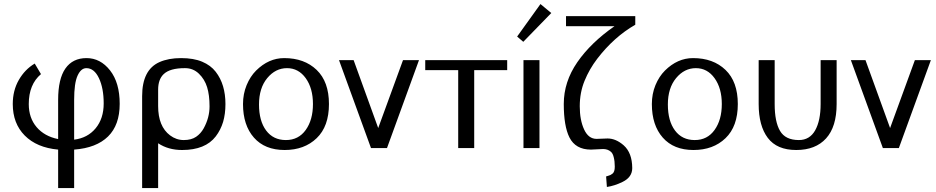

<svg xmlns="http://www.w3.org/2000/svg" viewBox="-20 -741 4685 961"><path d="M351.1 -42Q418.5 -50.3 458.7 -98.9Q499 -147.5 499 -223.4Q499 -299.3 475.3 -349.6Q451.7 -399.9 412.1 -399.9Q385.3 -399.9 368.2 -362.3Q351.1 -324.7 351.1 -241.2ZM185.1 -370.1Q124 -318.4 124 -220.2Q124 -150.9 163.3 -104.7Q202.6 -58.6 271 -44.9V-241.2Q271 -346.2 307.4 -398.2Q343.8 -450.2 413.1 -450.2Q482.4 -450.2 530.8 -388.7Q579.1 -327.1 579.1 -221.2Q579.1 -115.2 520.8 -57.9Q462.4 -0.5 351.1 7.8V200.2H271V7.8Q164.1 -2 104 -62.5Q43.9 -123 43.9 -220.2Q43.9 -288.1 74.2 -340.8Q104.5 -393.6 153.8 -422.9Z M771.5 -23.9V200.2H691.4V-259.8Q691.4 -391.6 778.3 -430.2Q823.2 -450.2 886.2 -450.2Q949.2 -450.2 991.9 -432.1Q1034.7 -414.1 1059.6 -381.8Q1084.5 -349.6 1096.4 -309.3Q1108.4 -269 1108.4 -220.2Q1108.4 -170.9 1096.7 -130.9Q1084.5 -90.8 1060.1 -58.6Q1007.8 9.8 891.6 9.8Q822.3 9.8 771.5 -23.9ZM771.5 -210Q771.5 -108.4 831.1 -63.5Q862.3 -40 899.9 -40Q937.5 -40 961.4 -56.2Q984.9 -72.3 999.5 -98.6Q1028.8 -151.9 1028.8 -208.5Q1028.8 -265.1 1016.6 -304.7Q1004.4 -344.2 975.6 -372.1Q946.8 -399.9 906.7 -399.9Q905.8 -399.9 904.3 -399.9Q830.6 -399.9 799.3 -370.1Q771.5 -343.8 771.5 -292Z M1196.3 0ZM1510.3 -90.6Q1546.4 -141.1 1546.4 -220.2Q1546.4 -299.3 1510.3 -349.6Q1474.1 -399.9 1416.5 -399.9Q1358.9 -399.9 1317.6 -350.1Q1276.4 -300.3 1276.4 -218Q1276.4 -135.7 1312 -87.9Q1347.7 -40 1410.9 -40Q1474.1 -40 1510.3 -90.6ZM1196.3 -220.2Q1196.3 -271 1214.4 -314.9Q1232.4 -358.4 1261.7 -387.7Q1324.7 -450.2 1402.3 -450.2Q1503.4 -450.2 1564.9 -391.1Q1626.5 -332 1626.5 -220.2Q1626.5 -108.4 1564.9 -49.3Q1503.4 9.8 1404.5 9.8Q1305.7 9.8 1251 -52.2Q1196.3 -114.3 1196.3 -220.2Z M1676.8 0ZM1917 0H1836.9L1676.8 -439.9H1750L1873 -100.1L1997.1 -439.9H2077.1Z M2108.4 0ZM2353.5 -390.1V0H2273.4V-390.1H2108.4V-439.9H2518.6V-390.1Z M2568.4 0ZM2568.4 -531.7ZM2568.4 -531.7ZM2685.1 -720.7 2739.3 -675.8 2599.1 -531.7 2568.4 -558.1ZM2600.1 0ZM2600.1 -439.9H2680.2V0H2600.1Z M2965.8 -45.9 3021 -47.9Q3062.5 -47.9 3101.6 -13.7Q3144 23.9 3144.5 100.1Q3144.5 146 3096.2 169.4Q3056.6 189 3017.6 194.8L3013.7 142.1Q3016.1 141.1 3023.4 139.2Q3030.8 137.2 3035.2 135Q3039.6 132.8 3045.4 128.4Q3057.1 119.6 3057.1 93.3Q3057.1 65.9 3051.8 45.9Q3047.4 26.9 3037.6 18.6Q3022 4.9 2998.5 4.9L2938 7.8Q2860.8 7.8 2830.1 -53.2Q2801.8 -109.9 2801.8 -220.7Q2801.8 -331.5 2869.6 -429.7Q2937.5 -527.8 3055.7 -609.9H2813V-660.2H3159.7V-617.2Q3053.2 -556.2 2969.2 -446.8Q2929.7 -395 2905.8 -336.4Q2881.8 -277.8 2881.8 -209Q2881.8 -140.1 2903.6 -93Q2925.3 -45.9 2965.8 -45.9Z M3242.7 0ZM3556.6 -90.6Q3592.8 -141.1 3592.8 -220.2Q3592.8 -299.3 3556.6 -349.6Q3520.5 -399.9 3462.9 -399.9Q3405.3 -399.9 3364 -350.1Q3322.8 -300.3 3322.8 -218Q3322.8 -135.7 3358.4 -87.9Q3394 -40 3457.3 -40Q3520.5 -40 3556.6 -90.6ZM3242.7 -220.2Q3242.7 -271 3260.7 -314.9Q3278.8 -358.4 3308.1 -387.7Q3371.1 -450.2 3448.7 -450.2Q3549.8 -450.2 3611.3 -391.1Q3672.9 -332 3672.9 -220.2Q3672.9 -108.4 3611.3 -49.3Q3549.8 9.8 3450.9 9.8Q3352.1 9.8 3297.4 -52.2Q3242.7 -114.3 3242.7 -220.2Z M3857.4 -439.9V-220.2Q3857.4 -131.3 3884.3 -85.7Q3911.1 -40 3978.5 -40Q4032.7 -40 4060.1 -88.6Q4087.4 -137.2 4087.4 -220.2V-439.9H4167.5V-220.2Q4167.5 -106.4 4114.7 -48.3Q4062 9.8 3965.3 9.8Q3868.7 9.8 3823 -50.8Q3777.3 -111.3 3777.3 -220.2V-439.9Z M4238.8 0ZM4479 0H4398.9L4238.8 -439.9H4312L4435.1 -100.1L4559.1 -439.9H4639.2Z"/></svg>

Font: Pfennig
Style: Medium
Weight: 500
Version: Version 20120410 ; ttfautohint (v0.8)